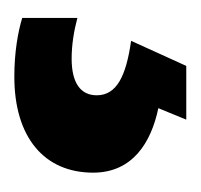

<svg xmlns="http://www.w3.org/2000/svg" viewBox="-26 -14 280 268"><g transform="rotate(90 114.0 120.0)"><path d="M221 130C221 75 179 49 131 39L147 0H72L37 77C86 84 113 97 113 125C113 148 95 160 62 160C43 160 24 157 5 152V229C25 235 53 240 87 240C172 240 221 198 221 130Z"/></g></svg>

Font: Noto Sans Georgian SemiCondensed Bold
Style: Regular
Weight: 700
Width: 4
Designer: Monotype Design Team, Akaki Razmadze
Foundry: Google LLC
Version: Version 2.005